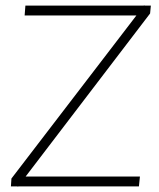

<svg xmlns="http://www.w3.org/2000/svg" viewBox="-20 -734 625 756"><path d="M571 -681 81 -39H531L527 0H52L50 2V0H23L25 -31L517 -673H77L80 -712H546L548 -714V-712H574Z"/></svg>

Font: Muli ExtraLight
Style: Italic
Weight: 275
Italic angle: -4.541°
Designer: Vernon Adams
Foundry: Vernon Adams
Version: Version 2.001